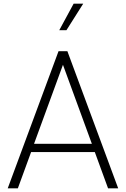

<svg xmlns="http://www.w3.org/2000/svg" viewBox="-20 -1023 684 1043"><path d="M298 -745H346L622 0H567L495 -197H149L77 0H22ZM479 -242 322 -671 165 -242ZM380 -1003H432L341 -859H302Z"/></svg>

Font: Eudoxus Sans ExtraLight
Style: Regular
Weight: 200
Designer: Stijn de Vries
Foundry: tokotype
Version: Version 2.005